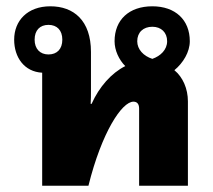

<svg xmlns="http://www.w3.org/2000/svg" viewBox="-20 -590 678 610"><path d="M269 -300V-425C269 -525 214 -570 140 -570C67 -570 25 -524 25 -464C25 -408 57 -362 114 -359V0H261C303 -169 367 -267 404 -267C416 -267 422 -259 422 -245V0H577V-268C577 -308 561 -345 534 -367C562 -390 583 -425 583 -459C583 -527 537 -570 464 -570C390 -570 344 -527 344 -459C344 -430 358 -400 378 -380C334 -358 295 -314 271 -260H268C269 -274 269 -288 269 -300ZM134 -417C107 -417 90 -435 90 -464C90 -494 107 -511 134 -511C161 -511 178 -494 178 -464C178 -434 161 -417 134 -417ZM416 -459C416 -487 435 -505 464 -505C492 -505 511 -487 511 -459C511 -432 490 -412 464 -403C436 -412 416 -433 416 -459Z"/></svg>

Font: Noto Sans Thai Looped SemiCondensed ExtraBold
Style: Regular
Weight: 800
Width: 4
Designer: Sasikarn Vongin, Ben Mitchell
Foundry: The Fontpad Ltd
Version: Version 1.001